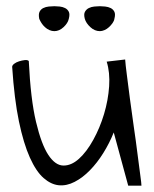

<svg xmlns="http://www.w3.org/2000/svg" viewBox="-20 -591 487 609"><path d="M18.6 -378.9Q18.6 -383.8 24.9 -388.7Q31.2 -393.6 40.5 -396.5Q49.8 -399.4 58.6 -400.4Q67.4 -401.4 71.3 -397.5Q77.1 -276.4 94.2 -204.6Q111.3 -132.8 133.3 -99.6Q155.3 -66.4 180.7 -65.9Q206.1 -65.4 230.5 -87.4Q254.9 -109.4 275.9 -147.5Q296.9 -185.5 310.1 -229.5Q323.2 -273.4 326.2 -317.4Q329.1 -361.3 318.4 -395.5L377 -402.3Q377.9 -387.7 382.3 -354Q386.7 -320.3 392.1 -277.8Q397.5 -235.4 404.3 -189.5Q411.1 -143.6 416 -104Q420.9 -64.5 424.8 -36.6Q428.7 -8.8 428.7 -2H386.7L340.8 -170.9Q327.1 -136.7 307.6 -105.5Q288.1 -74.2 265.1 -50.8Q242.2 -27.3 216.8 -14.2Q191.4 -1 166.5 -3.4Q141.6 -5.9 118.2 -26.4Q94.7 -46.9 74.7 -91.3Q54.7 -135.7 40 -206.1Q25.4 -276.4 18.6 -378.9ZM104.5 -531.2Q101.6 -545.9 105.5 -553.7Q109.4 -561.5 117.2 -565.4Q125 -569.3 134.8 -570.3Q144.5 -571.3 152.3 -571.3Q160.2 -571.3 169.4 -570.3Q178.7 -569.3 186.5 -565.4Q194.3 -561.5 198.2 -553.7Q202.1 -545.9 198.2 -531.2Q195.3 -517.6 181.6 -504.9Q168 -492.2 152.3 -492.2Q144.5 -492.2 136.7 -495.6Q128.9 -499 122.6 -504.9Q116.2 -510.7 111.8 -517.6Q107.4 -524.4 104.5 -531.2ZM249 -531.2Q245.1 -545.9 249.5 -553.7Q253.9 -561.5 261.7 -565.4Q269.5 -569.3 279.3 -570.3Q289.1 -571.3 296.9 -571.3Q303.7 -571.3 313.5 -570.3Q323.2 -569.3 331.1 -565.4Q338.9 -561.5 342.8 -553.7Q346.7 -545.9 342.8 -531.2Q341.8 -524.4 336.9 -517.6Q332 -510.7 325.7 -504.9Q319.3 -499 311.5 -495.6Q303.7 -492.2 296.9 -492.2Q280.3 -492.2 266.6 -504.9Q252.9 -517.6 249 -531.2Z"/></svg>

Font: Annie Use Your Telescope
Style: Regular
Weight: 400
Designer: Kimberly Geswein
Foundry: Kimberly Geswein
Version: Version 1.002 2001